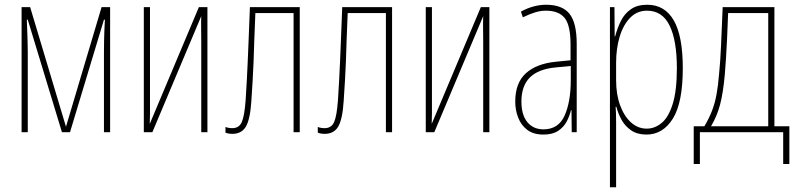

<svg xmlns="http://www.w3.org/2000/svg" viewBox="-20 -557 3356 809"><path d="M71 0V-527H107L258 -23L408 -527H444V0H418V-335Q418 -350 418.5 -384.5Q419 -419 422 -474H418L275 0H241L97 -474H93Q95 -431 96 -392Q97 -353 97 -339V0Z M586 0V-527H612V-123Q612 -101 612 -78Q612 -55 611 -35L818 -527H854V0H828V-382Q828 -408 827.5 -436Q827 -464 828 -489L622 0Z M959 7Q943 7 930 2V-22Q943 -17 959 -17Q987 -17 998.5 -42Q1010 -67 1015 -135Q1018 -180 1020 -219.5Q1022 -259 1024 -302Q1026 -345 1028 -399.5Q1030 -454 1033 -527H1243V0H1217V-502H1056Q1053 -438 1051.5 -389Q1050 -340 1048.5 -298.5Q1047 -257 1044.5 -217Q1042 -177 1039 -130Q1034 -54 1016 -23.5Q998 7 959 7Z M1348 7Q1332 7 1319 2V-22Q1332 -17 1348 -17Q1376 -17 1387.5 -42Q1399 -67 1404 -135Q1407 -180 1409 -219.5Q1411 -259 1413 -302Q1415 -345 1417 -399.5Q1419 -454 1422 -527H1632V0H1606V-502H1445Q1442 -438 1440.5 -389Q1439 -340 1437.5 -298.5Q1436 -257 1433.5 -217Q1431 -177 1428 -130Q1423 -54 1405 -23.5Q1387 7 1348 7Z M1774 0V-527H1800V-123Q1800 -101 1800 -78Q1800 -55 1799 -35L2006 -527H2042V0H2016V-382Q2016 -408 2015.5 -436Q2015 -464 2016 -489L1810 0Z M2270 10Q2228 10 2202 -9.5Q2176 -29 2163.5 -61Q2151 -93 2151 -129Q2151 -208 2196 -248.5Q2241 -289 2323 -297L2384 -303V-369Q2384 -451 2359 -481.5Q2334 -512 2280 -512Q2258 -512 2235 -505Q2212 -498 2183 -484L2175 -508Q2200 -522 2227 -529.5Q2254 -537 2281 -537Q2349 -537 2379.5 -499Q2410 -461 2410 -372V0H2389L2388 -93H2386Q2380 -68 2367.5 -44.5Q2355 -21 2331.5 -5.5Q2308 10 2270 10ZM2270 -12Q2333 -12 2359 -70Q2385 -128 2385 -220V-279L2322 -273Q2248 -266 2212.5 -230.5Q2177 -195 2177 -129Q2177 -73 2202 -42.5Q2227 -12 2270 -12Z M2550 232V-527H2569L2570 -404H2572Q2581 -438 2596 -468.5Q2611 -499 2638 -518Q2665 -537 2707 -537Q2781 -537 2819 -471Q2857 -405 2857 -270Q2857 -124 2815 -57Q2773 10 2704 10Q2665 10 2639 -8Q2613 -26 2598.5 -53Q2584 -80 2577 -107H2574Q2575 -98 2575.5 -79.5Q2576 -61 2576 -37V232ZM2705 -15Q2739 -15 2768 -39Q2797 -63 2814.5 -119Q2832 -175 2832 -270Q2832 -386 2801.5 -449Q2771 -512 2706 -512Q2665 -512 2636 -483Q2607 -454 2591.5 -404Q2576 -354 2576 -292V-219Q2576 -159 2593 -113Q2610 -67 2639 -41Q2668 -15 2705 -15Z M2903 134V-25H2948Q2968 -59 2980 -90Q2992 -121 2999 -158.5Q3006 -196 3010 -247Q3015 -296 3018 -362Q3021 -428 3025 -527H3243V-25H3306V134H3280V0H2929V134ZM2976 -25H3217V-502H3048Q3046 -439 3043.5 -393Q3041 -347 3039 -311.5Q3037 -276 3034 -243Q3027 -165 3014 -116Q3001 -67 2976 -25Z"/></svg>

Font: Noto Sans ExtraCondensed Thin
Style: Regular
Weight: 100
Width: 2
Designer: Monotype Design Team
Foundry: Monotype Imaging Inc.
Version: Version 2.013; ttfautohint (v1.8.4.7-5d5b)